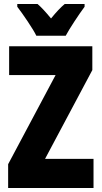

<svg xmlns="http://www.w3.org/2000/svg" viewBox="-20 -947 512 967"><path d="M21 0V-120L260 -569H26V-714H445V-594L207 -147H451V0ZM406 -913Q383 -882 354.5 -838.5Q326 -795 311 -767H163Q151 -792 119.5 -839Q88 -886 67 -913V-927H169Q197 -903 237 -854Q276 -902 306 -927H406Z"/></svg>

Font: Noto Sans UI CondBlack
Style: Regular
Weight: 900
Width: 3
Designer: Monotype Design Team
Foundry: Monotype Imaging Inc.
Version: Version 1.001